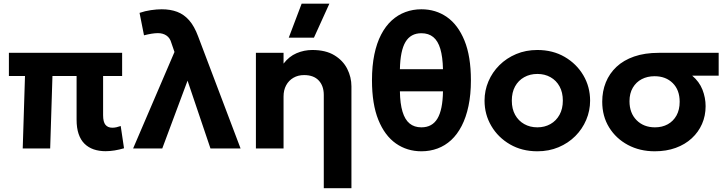

<svg xmlns="http://www.w3.org/2000/svg" viewBox="-20 -784 3836 1014"><path d="M537.5 14.5Q503 14.5 474.8 4.8Q446.5 -5 426.2 -25Q406 -45 395.2 -76.5Q384.5 -108 384.5 -152V-382.5H257L245 0H100L112 -382.5H27V-505H625V-382.5H524.5V-175.5Q524.5 -140 537 -124.8Q549.5 -109.5 573.5 -109.5Q584 -109.5 595.2 -112Q606.5 -114.5 617.5 -118.5L635 -1Q610 6.5 585.2 10.5Q560.5 14.5 537.5 14.5Z M683 0 901.5 -509.5 885 -557.5Q878 -583.5 859.2 -596.2Q840.5 -609 814 -609Q799 -609 780.5 -606Q762 -603 740.5 -597.5L717 -716Q746 -726 777.2 -730.5Q808.5 -735 834 -735Q880 -735 915.8 -721.5Q951.5 -708 979 -676.8Q1006.5 -645.5 1026.5 -591.5L1250.5 0H1091.5L970.5 -358L837 0Z M1690 210V-282.5Q1690 -330.5 1663.2 -359Q1636.5 -387.5 1586 -387.5Q1554 -387.5 1529.5 -373.2Q1505 -359 1491.2 -333.5Q1477.5 -308 1477.5 -274.5V0H1331.5V-505H1477.5V-448Q1506.5 -486 1546.2 -503Q1586 -520 1629.5 -520Q1700 -520 1745.8 -492.2Q1791.5 -464.5 1813.8 -420.5Q1836 -376.5 1836 -328V210ZM1505 -585 1573 -764.5H1719.5L1638 -585Z M2205.5 15Q2130 15 2071 -26.2Q2012 -67.5 1978.2 -150.8Q1944.5 -234 1944.5 -360Q1944.5 -436 1957 -496.2Q1969.5 -556.5 1992.8 -601.2Q2016 -646 2048.5 -675.8Q2081 -705.5 2120.8 -720.2Q2160.5 -735 2205.5 -735Q2281.5 -735 2340.2 -694Q2399 -653 2433 -569.8Q2467 -486.5 2467 -360Q2467 -284.5 2454.2 -224.2Q2441.5 -164 2418.2 -119Q2395 -74 2362.8 -44.2Q2330.5 -14.5 2290.8 0.2Q2251 15 2205.5 15ZM2205.5 -111.5Q2262.5 -111.5 2290.2 -157.8Q2318 -204 2319.5 -301.5H2092Q2093 -236.5 2105.8 -194.2Q2118.5 -152 2143.2 -131.8Q2168 -111.5 2205.5 -111.5ZM2092 -418.5H2319.5Q2318 -483.5 2305.5 -525.8Q2293 -568 2268.2 -588.2Q2243.5 -608.5 2205.5 -608.5Q2149 -608.5 2121.5 -562.5Q2094 -516.5 2092 -418.5Z M2818 15Q2736.5 15 2673.5 -21.5Q2610.5 -58 2574.8 -118.8Q2539 -179.5 2539 -252.5Q2539 -306 2559.5 -354.2Q2580 -402.5 2617.5 -439.8Q2655 -477 2706 -498.5Q2757 -520 2818 -520Q2899.5 -520 2962.2 -483.5Q3025 -447 3060.8 -386.2Q3096.5 -325.5 3096.5 -252.5Q3096.5 -199.5 3076 -151Q3055.5 -102.5 3018.2 -65.2Q2981 -28 2930 -6.5Q2879 15 2818 15ZM2818 -111.5Q2856.5 -111.5 2887 -128.8Q2917.5 -146 2935 -177.8Q2952.5 -209.5 2952.5 -252.5Q2952.5 -296 2935.2 -327.5Q2918 -359 2887.5 -376.2Q2857 -393.5 2818 -393.5Q2779 -393.5 2748.2 -376.2Q2717.5 -359 2700.2 -327.5Q2683 -296 2683 -252.5Q2683 -209 2700.5 -177.5Q2718 -146 2748.5 -128.8Q2779 -111.5 2818 -111.5Z M3438 15Q3359 15 3296.2 -18.5Q3233.5 -52 3197 -111Q3160.5 -170 3160.5 -247Q3160.5 -302 3179.5 -349Q3198.5 -396 3235.8 -431Q3273 -466 3329 -485.5Q3385 -505 3459.5 -505H3775.5V-384.5H3635.5Q3673 -353 3689.8 -310.5Q3706.5 -268 3706.5 -223Q3706.5 -172.5 3687.5 -129.2Q3668.5 -86 3633.2 -53.5Q3598 -21 3548.5 -3Q3499 15 3438 15ZM3439 -111.5Q3477.5 -111.5 3506.8 -127.8Q3536 -144 3552.8 -174.2Q3569.5 -204.5 3569.5 -246.5Q3569.5 -309 3532.8 -345.2Q3496 -381.5 3437 -381.5Q3399 -381.5 3369.2 -366Q3339.5 -350.5 3322 -320.8Q3304.5 -291 3304.5 -249.5Q3304.5 -187 3342 -149.2Q3379.5 -111.5 3439 -111.5Z"/></svg>

Font: Geologica Thin Roman SemiBold
Style: Regular
Weight: 600
Version: Version 1.010;gftools[0.9.28]